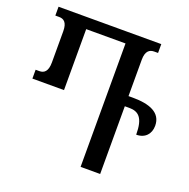

<svg xmlns="http://www.w3.org/2000/svg" viewBox="-127 -836 945 959"><g transform="rotate(20 345.5 -357.0)"><path d="M528 -414H505V-607C505 -655 526 -667 550 -667H570V-714H24V-667H44C68 -667 88 -655 88 -607V-441C88 -392 68 -379 44 -379H24V-332H192V-656H401V0H505V-360H529C578 -360 607 -336 607 -246C655 -246 681 -278 681 -320C681 -390 617 -414 528 -414Z"/></g></svg>

Font: Noto Serif Georgian ExtraCondensed Medium
Style: Regular
Weight: 500
Width: 2
Designer: Monotype Design Team, Akaki Razmadze
Foundry: Google LLC
Version: Version 2.003